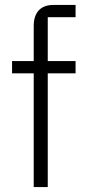

<svg xmlns="http://www.w3.org/2000/svg" viewBox="-20 -760 349 780"><path d="M117 0H174V-462H287V-512H174V-690H287V-740H197C143 -740 117 -707 117 -655V-512H29V-462H117Z"/></svg>

Font: IBM Plex Devanagari Light
Style: Regular
Weight: 300
Designer: Mike Abbink, Paul van der Laan, Pieter van Rosmalen, Erin McLaughlin
Foundry: Bold Monday
Version: Version 1.0